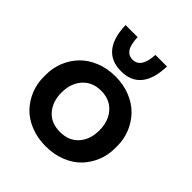

<svg xmlns="http://www.w3.org/2000/svg" viewBox="-224 -963 1128 1128"><g transform="rotate(45 339.5 -399.0)"><path d="M340.8 -606Q258.3 -606 214.6 -659.2Q170.9 -712.4 168 -816.9H268.1Q270 -757.8 288.1 -730Q306.2 -702.1 340.8 -702.1Q410.2 -702.1 416 -816.9H512.2Q509.3 -712.4 466.1 -659.2Q422.9 -606 340.8 -606ZM339.8 19Q270.5 19 213.4 -4.2Q156.2 -27.3 119.6 -66.4Q83 -105.5 63 -155.3Q43 -205.1 43 -259.8V-280.8Q43 -336.9 63.7 -387.7Q84.5 -438.5 121.8 -477.3Q159.2 -516.1 215.8 -539.1Q272.5 -562 339.8 -562Q406.7 -562 463.4 -539.1Q520 -516.1 557.4 -477.3Q594.7 -438.5 615.5 -387.7Q636.2 -336.9 636.2 -280.8V-259.8Q636.2 -205.1 616.2 -155.3Q596.2 -105.5 559.6 -66.4Q522.9 -27.3 465.8 -4.2Q408.7 19 339.8 19ZM339.8 -100.1Q413.6 -100.1 455.3 -147.7Q497.1 -195.3 497.1 -271Q497.1 -346.7 454.6 -394.8Q412.1 -442.9 339.8 -442.9Q267.1 -442.9 224.6 -395Q182.1 -347.2 182.1 -271Q182.1 -195.3 223.6 -147.7Q265.1 -100.1 339.8 -100.1Z"/></g></svg>

Font: Sora SemiBold
Style: Regular
Weight: 600
Designer: Jonathan Barnbrook, Julián Moncada
Foundry: Barnbrook Fonts
Version: Version 2.000